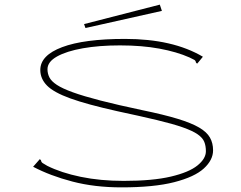

<svg xmlns="http://www.w3.org/2000/svg" viewBox="-20 -799 1040 829"><path d="M504 10Q389 10 293 -15Q197 -40 123 -79L145 -104L152 -112L157 -107Q158 -99 164 -95Q170 -91 184 -83Q244 -53 328.5 -35.5Q413 -18 514 -18Q639 -18 717.5 -36.5Q796 -55 832.5 -84.5Q869 -114 869 -146Q869 -169 862 -186.5Q855 -204 833.5 -219Q812 -234 769.5 -249Q727 -264 658 -280.5Q589 -297 486 -319Q356 -348 284 -374Q212 -400 183 -429.5Q154 -459 154 -497Q154 -560 248.5 -595.5Q343 -631 520 -631Q726 -631 856 -554L838 -532L831 -524L826 -529Q825 -537 819 -540.5Q813 -544 798 -551Q744 -575 668.5 -589Q593 -603 498 -603Q408 -603 337.5 -590.5Q267 -578 226 -555Q185 -532 185 -500Q185 -481 193.5 -464.5Q202 -448 225.5 -432.5Q249 -417 294.5 -400.5Q340 -384 413.5 -365Q487 -346 596 -323Q688 -304 747 -286Q806 -268 839.5 -248.5Q873 -229 886.5 -205Q900 -181 900 -150Q900 -108 860 -71.5Q820 -35 732.5 -12.5Q645 10 504 10ZM349 -678 343 -695 670 -779 679 -752Z"/></svg>

Font: Inconsolata UltraExpanded ExtraLight
Style: Regular
Weight: 200
Width: 9
Monospace: yes
Designer: Raph Levien, Cyreal, Brenton Simpson
Foundry: Raph Levien, Cyreal, Google
Version: Version 3.001; ttfautohint (v1.8.2.53-6de2)